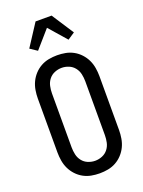

<svg xmlns="http://www.w3.org/2000/svg" viewBox="-179 -1058 858 1148"><g transform="rotate(-20 250.0 -484.5)"><path d="M250 8Q223 8 196.5 3Q170 -2 146.5 -15Q123 -28 104.5 -48Q86 -68 74.5 -92Q63 -116 58.5 -143Q54 -170 54 -196V-539Q54 -565 58.5 -592Q63 -619 74.5 -643Q86 -667 104.5 -687Q123 -707 146.5 -720Q170 -733 196.5 -738Q223 -743 250 -743Q277 -743 303.5 -738Q330 -733 353.5 -720Q377 -707 395.5 -687Q414 -667 425.5 -643Q437 -619 441.5 -592Q446 -565 446 -539V-196Q446 -170 441.5 -143Q437 -116 425.5 -92Q414 -68 395.5 -48Q377 -28 353.5 -15Q330 -2 303.5 3Q277 8 250 8ZM250 -72Q273 -72 295 -81Q317 -90 331.5 -108.5Q346 -127 351 -150Q356 -173 356 -196V-539Q356 -562 351 -585Q346 -608 331.5 -626.5Q317 -645 295 -654Q273 -663 250 -663Q227 -663 205 -654Q183 -645 168.5 -626.5Q154 -608 149 -585Q144 -562 144 -539V-196Q144 -173 149 -150Q154 -127 168.5 -108.5Q183 -90 205 -81Q227 -72 250 -72ZM153 -807 108 -837 199 -977H301L392 -837L347 -807L250 -918Z"/></g></svg>

Font: Iosevka SS10 Medium
Style: Regular
Weight: 500
Monospace: yes
Designer: Belleve Invis
Foundry: Belleve Invis
Version: Version 28.0.6; ttfautohint (v1.8.4)